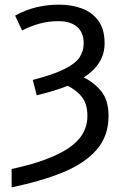

<svg xmlns="http://www.w3.org/2000/svg" viewBox="-20 -566 536 826"><path d="M30 240V161Q190 127 273 72.5Q356 18 356 -67Q356 -118 333.5 -147.5Q311 -177 271 -197Q242 -185 208.5 -175Q175 -165 138 -156L121 -222Q209 -245 256.5 -268.5Q304 -292 322 -319Q340 -346 340 -380Q340 -426 311.5 -450.5Q283 -475 233 -475Q189 -475 150.5 -464.5Q112 -454 75 -435L45 -499Q91 -524 138 -535Q185 -546 234 -546Q288 -546 332.5 -529.5Q377 -513 403.5 -476.5Q430 -440 430 -380Q430 -333 406.5 -296.5Q383 -260 340 -233Q384 -212 415.5 -173.5Q447 -135 447 -67Q447 20 395 79Q343 138 249.5 176Q156 214 30 240Z"/></svg>

Font: BC Sans
Style: Regular
Weight: 400
Designer: Monotype Design Team
Province of B.C.
Foundry: Monotype Imaging Inc.
Version: Version 2.000;GOOG;noto-source:20170915:90ef993387c0